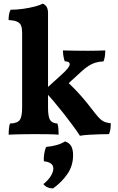

<svg xmlns="http://www.w3.org/2000/svg" viewBox="-20 -737 646 1055"><path d="M27.6 3Q27.6 -14.8 29.2 -30.5Q30.7 -46.2 34.7 -58.3Q74.7 -59.3 88.2 -77.3Q101.6 -95.3 101.6 -145.3V-556.2Q101.6 -579.7 96.4 -594.7Q91.1 -609.6 75.1 -617.4Q59.1 -625.1 27.2 -626.7Q27.2 -641.9 29.4 -656.6Q31.7 -671.3 38.3 -683.5Q71.5 -683.5 107.1 -688.5Q142.7 -693.5 171.9 -701.3Q201 -709 215.1 -717Q228.3 -711.9 236.1 -699.5Q243.9 -687.1 243.9 -664.5V-145.3Q243.9 -96.3 255 -78.1Q266.2 -59.8 295.6 -58.3Q299.6 -46.2 300.9 -29.8Q302.1 -13.4 302.1 3Q279.8 1 242.9 0.5Q206.1 0 167.7 0Q142.4 0 115.2 0.5Q87.9 1 64.9 1.5Q42 2 27.6 3ZM419.2 9Q403.7 -14.9 380.5 -46.6Q357.3 -78.4 330.1 -112.9Q302.9 -147.4 274.9 -180.4Q247 -213.4 222.1 -239.4L313.7 -322.5Q341.9 -347.7 352.5 -361.7Q363.1 -375.8 363.1 -383.7Q363.1 -391.7 356.9 -395.7Q350.7 -399.7 335.6 -400.2Q330.5 -415.4 328.3 -430.1Q326 -444.8 326 -460Q342.8 -459.5 366 -459Q389.2 -458.5 415.1 -458.3Q441 -458 464.4 -458Q487.2 -458 511.4 -458.5Q535.6 -459 558.4 -460Q558.4 -443.7 556.4 -428.8Q554.4 -413.9 548.8 -399.7Q524.6 -398.7 505.1 -392.9Q485.5 -387.2 466.1 -374.7Q446.6 -362.2 422.1 -339.2L336.2 -260.7L325.8 -308.8Q373.3 -267.6 415.6 -220.9Q457.8 -174.2 503.5 -113.3Q519.3 -93.5 531.5 -82.3Q543.6 -71.1 556.8 -66.4Q569.9 -61.7 588.7 -59.7Q588.7 -43.6 586.7 -28.2Q584.6 -12.7 579 0Q554.5 0 525.7 1Q496.8 2 469 3.5Q441.2 5 419.2 9ZM337.2 39.9Q360.4 47.4 371 65.7Q381.6 84 381.6 115.7Q381.6 174 350.2 219.4Q318.7 264.7 271.5 298.3Q236.9 297.9 218.4 274.7Q246.5 251.8 259.8 229.3Q273.1 206.8 273.1 188.8Q273.1 154.8 221 149.2Q219.4 131.8 222.7 110Q226 88.1 233.1 70.4Q265 67.5 291.5 60Q318 52.5 337.2 39.9Z"/></svg>

Font: Vollkorn
Style: Regular
Weight: 400
Designer: Friedrich Althausen
Foundry: Friedrich Althausen
Version: Version 5.001